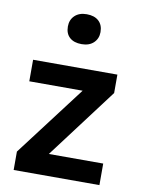

<svg xmlns="http://www.w3.org/2000/svg" viewBox="-87 -843 681 904"><g transform="rotate(10 253.5 -391.0)"><path d="M42 0V-88L297 -424H42V-527H445V-439L192 -103H452V0ZM176 -710Q176 -742 197 -762Q218 -782 254 -782Q291 -782 311.5 -763Q332 -744 332 -710Q332 -679 311 -659Q290 -639 254 -639Q217 -639 196.5 -657.5Q176 -676 176 -710Z"/></g></svg>

Font: Our Lexend Medium
Style: Regular
Weight: 500
Designer: Bonnie Shaver-Troup, Thomas Jockin
Foundry: Lexend
Version: Version 1.007